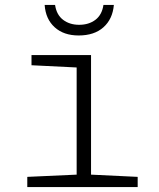

<svg xmlns="http://www.w3.org/2000/svg" viewBox="-20 -754 640 774"><path d="M90 -41 289 -50V-482L107 -491V-532H347V-50L535 -41V0H90ZM160 -734H202Q208 -694 234.5 -674Q261 -654 299 -654Q338 -654 364.5 -674Q391 -694 397 -734H439Q434 -677 397 -644Q360 -611 297 -611Q237 -611 200.5 -644Q164 -677 160 -734Z"/></svg>

Font: Noto Sans Mono UI Light
Style: Regular
Weight: 300
Monospace: yes
Designer: Monotype Design team
Foundry: Monotype Imaging Inc.
Version: Version 1.000